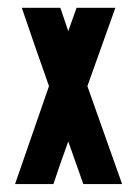

<svg xmlns="http://www.w3.org/2000/svg" viewBox="-20 -468 347 486"><path d="M18.1 -2 104 -250Q86.9 -298.8 69.3 -348.9Q51.8 -398.9 35.2 -448.2H132.8L152.8 -389.2Q157.7 -403.3 163.3 -418.7Q168.9 -434.1 173.8 -448.2H272L201.2 -250Q222.2 -189.9 245.1 -126Q268.1 -62 289.1 -2H190.9L152.8 -109.9Q143.1 -83 133.5 -55.9Q124 -28.8 115.2 -2Z"/></svg>

Font: Fundamental  Brigade Condensed
Style: Regular
Weight: 400
Width: 3
Designer: Peter Wiegel, original typeface by Carl Albert Fahrenwaldt 1901
Foundry: Peter Wiegel
Version: Version 0.000 2012 initial release